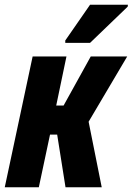

<svg xmlns="http://www.w3.org/2000/svg" viewBox="-30 -786 557 806"><path d="M-10 0 107 -549H249L206 -343H237L351 -549H504L342 -275L397 0H245L210 -221H180L133 0ZM244 -616 348 -766H507L506 -758L348 -606H244Z"/></svg>

Font: Noto Sans ExtraCondensed ExtraBold
Style: Italic
Weight: 800
Width: 2
Italic angle: -12°
Designer: Monotype Design Team
Foundry: Monotype Imaging Inc.
Version: Version 2.013; ttfautohint (v1.8.4.7-5d5b)